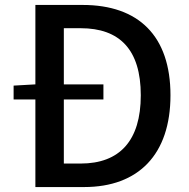

<svg xmlns="http://www.w3.org/2000/svg" viewBox="-20 -756 765 776"><path d="M238 -95V-354H398V-415H238V-642H306C464 -642 549 -555 549 -371C549 -188 464 -95 306 -95ZM123 -736V-415L35 -410V-354H123V0H320C540 0 669 -132 669 -371C669 -611 540 -736 314 -736Z"/></svg>

Font: Noto Sans T Chinese Medium
Style: Regular
Weight: 500
Designer: Ryoko NISHIZUKA (kana & ideographs); Paul D. Hunt (Latin, Greek & Cyrillic); Wenlong ZHANG (bopomofo); Sandoll Communica
Foundry: Adobe Systems Incorporated
Version: Version 1.000;PS 1;hotconv 1.0.78;makeotf.lib2.5.61930